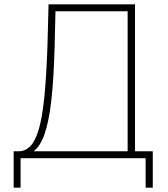

<svg xmlns="http://www.w3.org/2000/svg" viewBox="-20 -730 776 886"><path d="M43 136V-32H69Q98 -33 120.5 -56Q143 -79 159 -133.5Q175 -188 184.5 -282Q194 -376 199 -518L204 -710H603V-32H685V136H652V0H75V136ZM135 -32H569V-678H236L232 -515Q228 -363 216.5 -264Q205 -165 185 -109.5Q165 -54 135 -32Z"/></svg>

Font: Raleway ExtraLight
Style: Regular
Weight: 200
Designer: Matt McInerney, Pablo Impallari, Rodrigo Fuenzalida
Foundry: Matt McInerney, Pablo Impallari, Rodrigo Fuenzalida
Version: Version 4.026